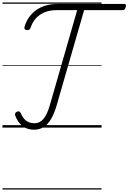

<svg xmlns="http://www.w3.org/2000/svg" viewBox="-20 -1030 1037 1550"><path d="M254 17Q218 17 188.5 3.5Q159 -10 137.5 -36Q116 -62 103 -97Q99 -107 102.5 -115Q106 -123 116 -128Q127 -133 134.5 -130.5Q142 -128 147 -117Q161 -85 178.5 -67Q196 -49 216.5 -42Q237 -35 259 -35Q300 -35 330 -69Q360 -103 383 -183L603 -948H436Q383 -948 341 -931Q299 -914 270 -882Q241 -850 226 -804Q222 -793 212.5 -789Q203 -785 190 -789Q181 -791 178 -797.5Q175 -804 179 -816Q191 -858 215 -891.5Q239 -925 273 -949Q307 -973 349.5 -985.5Q392 -998 443 -998H983Q993 -998 995.5 -992.5Q998 -987 995 -973Q991 -959 985.5 -953.5Q980 -948 969 -948H659L437 -178Q418 -114 393 -70.5Q368 -27 334 -5Q300 17 254 17ZM0 490H800V500H0ZM0 -20H800V0H0ZM0 -505H800V-500H0ZM0 -1010H800V-1000H0Z"/></svg>

Font: Playwrite TZ Guides
Style: Regular
Weight: 400
Designer: Veronika Burian, José Scaglione
Foundry: TypeTogether
Version: Version 1.003